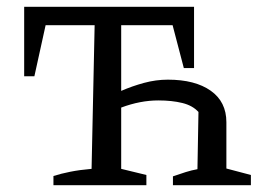

<svg xmlns="http://www.w3.org/2000/svg" viewBox="-20 -544 779 564"><path d="M137 0V-27Q159 -34 186.5 -39.5Q214 -45 249 -48L258 -470H114L81 -320H51V-524H550V-344H520L487 -470H336V-277Q368 -291 403 -300.5Q438 -310 473 -310Q553 -310 599 -277.5Q645 -245 645 -185V-49L717 -30V0H488V-26Q508 -33 525.5 -38.5Q543 -44 560 -47L563 -215Q546 -234 515.5 -241.5Q485 -249 445 -249Q392 -249 336 -228V-48L410 -30V0Z"/></svg>

Font: Piazzolla SC
Style: Regular
Weight: 400
Designer: Juan Pablo del Peral
Foundry: Huerta Tipografica
Version: Version 1.330